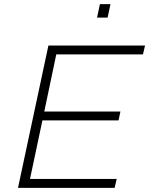

<svg xmlns="http://www.w3.org/2000/svg" viewBox="-20 -908 721 928"><path d="M67 0 214 -688H681L671 -645H252L194 -369H562L553 -326H185L125 -43H544L534 0ZM449 -823 463 -888H514L500 -823Z"/></svg>

Font: Saira SemiExpanded ExtraLight
Style: Italic
Weight: 250
Width: 6
Italic angle: -12°
Designer: Hector Gatti with collaboration of the Omnibus-Type team
Foundry: Omnibus-Type
Version: Version 1.101